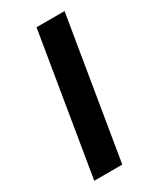

<svg xmlns="http://www.w3.org/2000/svg" viewBox="-143 -571 512 620"><g transform="rotate(-30 113.5 -261.0)"><path d="M18.1 0 104.5 -522.5H209L122.6 0Z"/></g></svg>

Font: Inter 28pt Medium
Style: Italic
Weight: 500
Italic angle: -9.3988°
Designer: Rasmus Andersson
Foundry: rsms
Version: Version 4.001;git-66647c0bb